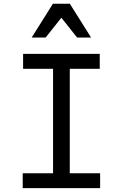

<svg xmlns="http://www.w3.org/2000/svg" viewBox="-20 -981 640 1001"><path d="M98.4 0H502V-77.6H343.8V-622.4H500V-700H100.4V-622.4H256.6V-77.6H98.4ZM145.2 -785.4H218L300 -888.6L382 -785.4H454.8L344.2 -961.4H255.8Z"/></svg>

Font: CommitMonoV142 ExtLt
Style: Regular
Weight: 200
Monospace: yes
Designer: Eigil Nikolajsen
Foundry: Eigil Nikolajsen
Version: Version 1.142